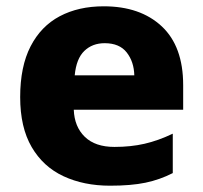

<svg xmlns="http://www.w3.org/2000/svg" viewBox="-20 -579 643 609"><path d="M309 -559Q425 -559 493 -495.5Q561 -432 561 -309V-231H214Q216 -177 249 -145Q282 -113 343 -113Q395 -113 438.5 -123Q482 -133 528 -155V-30Q487 -9 441.5 0.5Q396 10 329 10Q246 10 181.5 -20Q117 -50 80.5 -112.5Q44 -175 44 -271Q44 -368 77 -432Q110 -496 169.5 -527.5Q229 -559 309 -559ZM312 -442Q273 -442 247.5 -417.5Q222 -393 217 -340H406Q405 -383 382 -412.5Q359 -442 312 -442Z"/></svg>

Font: Noto Sans Bengali ExtraBold
Style: Regular
Weight: 800
Designer: Jelle Bosma - Monotype Design Team
Foundry: Monotype Imaging Inc.
Version: Version 2.003; ttfautohint (v1.8.4.7-5d5b)